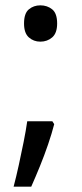

<svg xmlns="http://www.w3.org/2000/svg" viewBox="-20 -570 308 719"><path d="M183 -105Q174 -70 160 -29Q146 12 129.5 52.5Q113 93 97 129H31Q41 91 50.5 47.5Q60 4 68.5 -38.5Q77 -81 82 -116H176ZM70 -482Q70 -520 88 -535Q106 -550 131 -550Q157 -550 175.5 -535Q194 -520 194 -482Q194 -446 175.5 -430Q157 -414 131 -414Q106 -414 88 -430Q70 -446 70 -482Z"/></svg>

Font: Noto Sans Meetei Mayek
Style: Regular
Weight: 400
Designer: Monotype Design Team and Neelakash Kshetrimayum
Foundry: Monotype Imaging Inc.
Version: Version 2.002